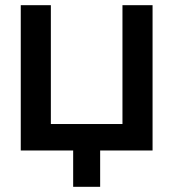

<svg xmlns="http://www.w3.org/2000/svg" viewBox="-20 -580 668 740"><path d="M568 -560V0H366V140H262V0H60V-560H176V-102H452V-560Z"/></svg>

Font: Tektur Medium
Style: Regular
Weight: 500
Designer: Adam Jagosz
Foundry: Adam Jagosz
Version: Version 1.005;gftools[0.9.30]